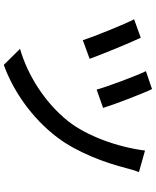

<svg xmlns="http://www.w3.org/2000/svg" viewBox="78 -882 843 1040"><g transform="rotate(90 500.0 -362.5)"><path d="M463 -764 366 -731C393 -675 449 -524 466 -464L565 -499C547 -559 487 -715 463 -764ZM913 -693 796 -726C777 -575 716 -410 638 -311C537 -183 385 -89 245 -49L332 39C474 -12 621 -114 725 -251C807 -360 862 -509 892 -627C897 -646 904 -672 913 -693ZM185 -703 85 -667C110 -619 178 -453 198 -389L299 -426C275 -493 213 -644 185 -703Z"/></g></svg>

Font: Noto Sans JP Medium
Style: Regular
Weight: 500
Designer: Ryoko NISHIZUKA 西塚涼子 (kana, bopomofo & ideographs); Paul D. Hunt (Latin, Greek & Cyrillic); Sandoll Communications 산돌커뮤니
Foundry: Adobe
Version: Version 2.004;hotconv 1.0.118;makeotfexe 2.5.65603